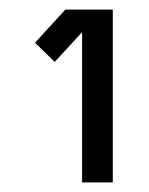

<svg xmlns="http://www.w3.org/2000/svg" viewBox="-20 -720 310 400"><path d="M116 -700H215V-340H151V-653L94 -591L53 -631Z"/></svg>

Font: Electrolize
Style: Regular
Weight: 400
Designer: Valery Zaveryaev
Foundry: Cyreal (www.cyreal.org)
Version: Version 1.002